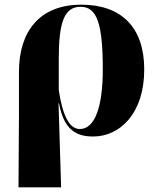

<svg xmlns="http://www.w3.org/2000/svg" viewBox="-20 -570 668 820"><path d="M59 230H241L230 -129H232C253 -14 307 13 378 13C491 13 596 -84 596 -273C596 -454 498 -550 327 -550C149 -550 61 -436 61 -263V-84ZM321 -19C275 -19 247 -79 231 -185V-319C231 -471 253 -541 324 -541C394 -541 419 -470 419 -273C419 -116 386 -19 321 -19Z"/></svg>

Font: Noto Serif Display ExtraBold
Style: Regular
Weight: 800
Designer: Monotype Design Team
Foundry: Monotype Imaging Inc.
Version: Version 2.009